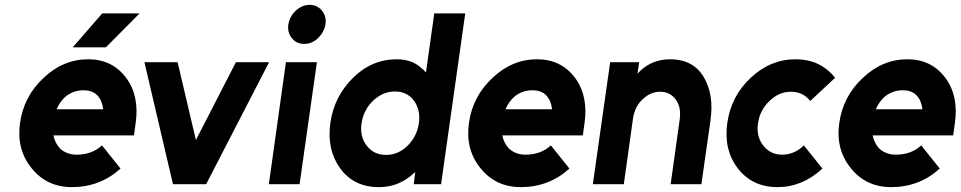

<svg xmlns="http://www.w3.org/2000/svg" viewBox="-20 -755 3938 787"><path d="M278 -561H414L552 -700H399ZM529 -200 536 -250Q552 -362 497 -436Q440 -512 342 -512Q239 -512 159 -436Q77 -360 62 -250Q47 -142 110 -65Q172 12 275 12Q390 12 474 -64L398 -159Q357 -121 294 -121Q254 -121 226 -146Q216 -157 209 -170.5Q202 -184 199 -200ZM322 -385Q360 -385 380 -363Q399 -342 403 -307H212Q226 -340 251 -361Q283 -385 322 -385Z M572 -500 689 0H825L1083 -500H947L783 -181L708 -500Z M1082 0H1208L1279 -500H1152ZM1314 -655Q1319 -687 1300 -711Q1281 -735 1249 -735Q1218 -735 1192 -711Q1167 -687 1162 -655Q1157 -624 1176 -599Q1195 -575 1227 -575Q1259 -575 1284 -599Q1309 -624 1314 -655Z M1599 -380Q1549 -380 1509 -342Q1470 -304 1462 -250Q1454 -196 1483 -158Q1512 -120 1563 -120Q1612 -120 1651 -158Q1670 -177 1681.5 -200Q1693 -223 1697 -250Q1701 -278 1695.5 -301Q1690 -324 1677 -342Q1649 -380 1599 -380ZM1606 -512Q1670 -512 1708 -475Q1713 -472 1717 -467.5Q1721 -463 1726 -458L1760 -700H1887L1788 0H1676L1682 -50Q1678 -46 1672 -41Q1666 -36 1661 -32Q1606 12 1533 12Q1431 12 1375 -64Q1319 -141 1334 -250Q1349 -359 1427 -436Q1504 -512 1606 -512Z M2369 -200 2376 -250Q2392 -362 2337 -436Q2280 -512 2182 -512Q2079 -512 1999 -436Q1917 -360 1902 -250Q1887 -142 1950 -65Q2012 12 2115 12Q2230 12 2314 -64L2238 -159Q2197 -121 2134 -121Q2094 -121 2066 -146Q2056 -157 2049 -170.5Q2042 -184 2039 -200ZM2162 -385Q2200 -385 2220 -363Q2239 -342 2243 -307H2052Q2066 -340 2091 -361Q2123 -385 2162 -385Z M2855 0 2892 -260Q2900 -316 2892.5 -361Q2885 -406 2863 -442Q2819 -512 2727 -512Q2658 -512 2609 -469Q2605 -465 2601 -461Q2597 -457 2593 -453L2600 -500H2481L2410 0H2537L2574 -265Q2581 -317 2613 -347Q2646 -379 2686 -379Q2726 -379 2750 -347Q2773 -316 2766 -265L2729 0Z M3241 -512Q3138 -512 3057 -436Q2976 -360 2961 -250Q2946 -140 3005 -64Q3064 12 3167 12Q3269 12 3351 -64L3275 -159Q3236 -121 3186 -121Q3137 -121 3108 -159Q3079 -197 3087 -250Q3095 -304 3134 -341Q3173 -379 3222 -379Q3272 -379 3301 -341L3403 -436Q3343 -512 3241 -512Z M3887 -200 3894 -250Q3910 -362 3855 -436Q3798 -512 3700 -512Q3597 -512 3517 -436Q3435 -360 3420 -250Q3405 -142 3468 -65Q3530 12 3633 12Q3748 12 3832 -64L3756 -159Q3715 -121 3652 -121Q3612 -121 3584 -146Q3574 -157 3567 -170.5Q3560 -184 3557 -200ZM3680 -385Q3718 -385 3738 -363Q3757 -342 3761 -307H3570Q3584 -340 3609 -361Q3641 -385 3680 -385Z"/></svg>

Font: Unageo
Style: Bold-Italic
Weight: 700
Designer: Richard Sepsi
Foundry: Richard Sepsi
Version: Version 2.000